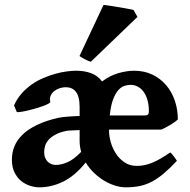

<svg xmlns="http://www.w3.org/2000/svg" viewBox="-20 -762 787 796"><path d="M521.5 -410.2Q509.8 -410.2 496.6 -406.2Q483.4 -402.3 471.2 -389.2Q459 -376 449.2 -350.8Q439.5 -325.7 435.1 -283.2H578.6Q588.9 -283.2 593 -286.9Q597.2 -290.5 597.2 -300.8Q597.2 -327.6 591.1 -348.1Q585 -368.7 574.7 -382.3Q564.5 -396 550.8 -403.1Q537.1 -410.2 521.5 -410.2ZM316.4 -132.3Q313.5 -143.1 311.8 -154.5Q310.1 -166 310.1 -178.2V-222.7Q292.5 -221.7 276.9 -221.2Q261.2 -220.7 256.8 -219.7Q228 -213.9 209.7 -203.9Q191.4 -193.8 181.2 -182.1Q170.9 -170.4 167 -157.2Q163.1 -144 163.1 -131.3Q163.1 -117.2 167.5 -107.2Q171.9 -97.2 178.7 -90.8Q185.5 -84.5 194.1 -81.3Q202.6 -78.1 210.9 -78.1Q232.9 -78.1 259 -89.1Q285.2 -100.1 316.4 -132.3ZM717.3 -267.1Q712.4 -262.2 704.1 -256.1Q695.8 -250 685.8 -244.1Q675.8 -238.3 665.8 -232.9Q655.8 -227.5 647.9 -224.6H432.1V-218.8Q432.1 -197.8 439.2 -172.6Q446.3 -147.5 460.4 -125.5Q474.6 -103.5 496.3 -88.9Q518.1 -74.2 546.9 -74.2Q562 -74.2 577.4 -77.1Q592.8 -80.1 609.4 -86.7Q626 -93.3 644.8 -104Q663.6 -114.7 685.5 -129.9Q688.5 -128.4 692.9 -123.3Q697.3 -118.2 701.4 -112.5Q705.6 -106.9 709 -102.1Q712.4 -97.2 713.4 -95.2Q684.1 -64 659.2 -43Q634.3 -22 609.9 -9Q585.4 3.9 559.3 9.3Q533.2 14.6 501 14.6Q480.5 14.6 457.5 7.6Q434.6 0.5 412.4 -12.7Q390.1 -25.9 370.1 -44.9Q350.1 -64 335.4 -88.4Q290.5 -32.7 241.9 -9Q193.4 14.6 143.1 14.6Q125.5 14.6 105.5 8.5Q85.4 2.4 68.6 -11Q51.8 -24.4 40.5 -46.4Q29.3 -68.4 29.3 -100.6Q29.3 -129.4 40 -155.8Q50.8 -182.1 74 -204.3Q97.2 -226.6 133.5 -244.1Q169.9 -261.7 221.2 -273.4Q227.5 -274.9 237.3 -276.1Q247.1 -277.3 258.8 -278.3Q270.5 -279.3 283.7 -280Q296.9 -280.8 310.1 -281.2V-318.4Q310.1 -340.8 305.9 -356.7Q301.8 -372.6 294.2 -382.1Q286.6 -391.6 276.1 -396Q265.6 -400.4 252.4 -400.4Q240.7 -400.4 228 -396.5Q215.3 -392.6 205.3 -384.8Q195.3 -377 190.2 -365.7Q185.1 -354.5 188.5 -339.8Q189 -336.4 180.2 -331.8Q171.4 -327.1 157.5 -322Q143.6 -316.9 126.5 -312Q109.4 -307.1 93.8 -303.5Q78.1 -299.8 65.9 -298.1Q53.7 -296.4 49.8 -297.4L38.1 -324.7Q50.3 -352.5 69.3 -374Q88.4 -395.5 111.3 -411.6Q134.3 -427.7 159.7 -438.5Q185.1 -449.2 209.5 -456.1Q233.9 -462.9 256.3 -465.8Q278.8 -468.8 295.4 -468.8Q330.1 -468.8 357.4 -458.7Q384.8 -448.7 403.3 -424.3Q435.5 -448.7 470.7 -458.7Q505.9 -468.8 535.6 -468.8Q578.6 -468.8 612.3 -452.4Q646 -436 669.4 -408.2Q692.9 -380.4 705.1 -343.8Q717.3 -307.1 717.3 -267.1ZM356.9 -506.3Q352.5 -506.8 345.7 -509.8Q338.9 -512.7 331.8 -516.4Q324.7 -520 318.6 -523.7Q312.5 -527.3 309.6 -529.8L409.2 -741.7Q413.1 -741.2 422.6 -740Q432.1 -738.8 444.8 -736.8Q457.5 -734.9 471.7 -732.4Q485.8 -730 498.3 -727.8Q510.7 -725.6 520.5 -723.6Q530.3 -721.7 533.7 -720.7L549.8 -691.9Z"/></svg>

Font: Gentium Book Basic
Style: Bold
Weight: 700
Designer: J. Victor Gaultney and Annie Olsen
Foundry: SIL International
Version: Version 1.102; 2013; Maintenance release